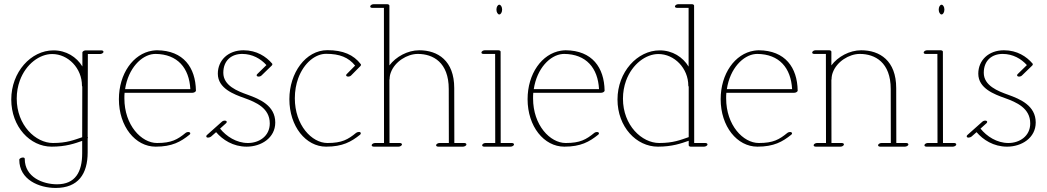

<svg xmlns="http://www.w3.org/2000/svg" viewBox="-20 -697 5037 924"><path d="M478 -447.8C478 -451.7 473.6 -454.6 467.8 -454.6H392.6C385.3 -454.6 377.9 -450.2 376.5 -445.3V-377C348.6 -422.9 298.8 -454.6 237.3 -454.6C128.9 -454.6 34.2 -350.1 34.2 -218.3C34.2 -86.9 124.5 8.8 228.5 8.8C296.9 8.8 339.4 -6.3 375.5 -19V40.5C375.5 130.9 342.3 189.9 254.4 189.9C186.5 189.9 99.1 155.8 99.1 67.4C99.1 62.9 95.2 61 90.4 61C82.8 61 72.8 65.8 72.8 71.8C72.8 168 168.5 207.5 248 207.5C356.4 207.5 401.9 140.1 401.9 36.1V-30.8C403.3 -32.7 403.8 -35.2 402.8 -37.1C402.8 -37.6 402.3 -38.1 401.9 -38.6L402.8 -437H461.4C468.3 -437 478 -441.4 478 -447.8ZM375.5 -36.6C335.9 -23.4 301.8 -8.8 234.9 -8.8C151.9 -8.8 60.5 -93.8 60.5 -222.7C60.5 -253.9 65.9 -282.7 75.2 -308.6C105 -390.6 171.9 -437 231 -437C307.6 -437 374.5 -369.1 374.5 -284.2C374.5 -282.7 375 -281.7 376 -280.8Z M582 -268.1C597.2 -369.1 661.1 -431.6 719.2 -437C722.2 -437.5 725.6 -437.5 728.5 -437.5C834.5 -436.5 890.6 -369.6 896 -268.1ZM579.6 -250.5H906.2C913.6 -250.5 921.4 -254.9 922.9 -259.8V-261.7C920.9 -371.1 863.8 -454.1 735.4 -455.1C728 -455.1 720.2 -454.1 712.9 -453.1C620.6 -438.5 552.2 -341.8 552.2 -219.7C552.2 -88.4 631.3 8.8 729 8.8C808.1 8.8 849.6 -14.6 892.1 -48.8C897 -52.7 897 -58.1 892.1 -60.5C887.2 -63 878.4 -61.5 873.5 -57.6C834 -25.4 805.2 -8.8 735.8 -8.8C660.6 -8.8 578.6 -94.2 578.6 -223.6C578.6 -232.9 578.6 -241.7 579.6 -250.5Z M1028.3 -342.3C1028.3 -271 1106.9 -242.7 1156.2 -225.1C1211.9 -205.1 1278.3 -176.8 1278.3 -103C1278.3 -41.5 1226.6 -8.8 1173.3 -8.8C1117.7 -8.8 1068.8 -41 1039.1 -78.1L1067.9 -104C1072.8 -108.4 1072.3 -113.8 1066.9 -115.7C1061.5 -117.7 1053.2 -116.2 1048.3 -111.8L976.1 -47.4C973.6 -45.4 972.7 -43 972.7 -41C972.7 -31.2 990.2 -34.7 995.6 -39.6L1020 -61C1051.3 -24.4 1101.6 8.8 1167 8.8C1236.8 8.8 1304.7 -33.2 1304.7 -107.4C1304.7 -189 1229.5 -220.2 1172.9 -240.7C1123 -258.3 1054.7 -284.7 1054.7 -346.7C1054.7 -406.7 1094.7 -437.5 1145.5 -437.5C1194.8 -437.5 1234.9 -414.1 1262.2 -383.8L1217.8 -340.3C1213.4 -335.9 1214.4 -331.1 1219.7 -329.1C1225.1 -327.1 1233.9 -329.1 1238.3 -333.5L1288.1 -381.8C1291 -384.8 1291.5 -388.7 1289.6 -391.1C1260.7 -424.8 1215.3 -455.1 1151.9 -455.1C1077.6 -455.1 1028.3 -406.7 1028.3 -342.3Z M1372.6 -219.7C1372.6 -88.9 1451.7 8.8 1549.3 8.8C1628.4 8.8 1670.4 -14.6 1712.9 -48.8C1715.3 -50.8 1716.3 -53.2 1716.3 -55.2C1716.3 -65.4 1700.2 -62.5 1693.8 -57.6C1654.3 -25.4 1625.5 -8.8 1555.7 -8.8C1480.5 -8.8 1398.9 -94.7 1398.9 -224.1C1398.9 -259.3 1404.8 -291.5 1415 -319.8C1442.9 -396 1499 -438 1549.3 -438C1614.3 -438 1657.2 -420.9 1689 -381.3L1648.4 -340.3C1644 -335.9 1645 -331.1 1650.9 -329.1C1656.7 -327.1 1665 -329.1 1669.4 -333.5L1714.8 -379.4C1716.3 -380.9 1717.3 -383.3 1717.3 -385.3C1717.3 -386.2 1716.8 -387.2 1716.3 -388.2C1681.6 -433.6 1630.4 -455.6 1555.7 -455.6C1450.7 -455.6 1372.6 -345.7 1372.6 -219.7Z M1761.7 -665.5C1761.7 -661.6 1765.6 -659.2 1771.5 -659.2H1827.6L1828.1 -8.8H1785.2C1778.3 -8.8 1771 -4.9 1769 0C1767.1 4.9 1772 8.8 1778.8 8.8H1897.9C1904.8 8.8 1912.1 4.9 1914.1 0C1916 -4.9 1911.1 -8.8 1904.3 -8.8H1854.5L1854 -313.5C1854.5 -314.5 1855 -314.9 1855 -315.9C1855 -326.7 1856.9 -337.9 1860.8 -348.1C1879.9 -400.4 1939.5 -437.5 1990.7 -437.5C2064 -437.5 2139.6 -397 2139.6 -268.6L2140.1 -8.8H2095.2C2088.4 -8.8 2081.1 -4.9 2079.1 0C2077.1 4.9 2082 8.8 2088.9 8.8H2208C2214.8 8.8 2224.6 4.4 2224.6 -2C2224.6 -5.9 2220.2 -8.8 2214.4 -8.8H2166.5L2166 -272.9C2166 -405.3 2086.9 -455.1 1997.6 -455.1C1941.4 -455.1 1885.3 -423.8 1854 -382.3V-669.9C1854 -673.3 1849.6 -676.8 1843.8 -676.8H1777.8C1771 -676.8 1761.7 -672.4 1761.7 -665.5Z M2369.1 -650.9C2369.1 -638.2 2375.5 -627.4 2382.8 -627.4C2390.1 -627.4 2396.5 -638.2 2396.5 -650.9C2396.5 -663.6 2390.1 -674.3 2382.8 -674.3C2375.5 -674.3 2369.1 -663.6 2369.1 -650.9ZM2296.9 -443.8C2296.9 -439.9 2300.8 -437.5 2306.6 -437.5H2362.8L2363.3 -8.8H2316.4C2309.6 -8.8 2302.7 -4.9 2300.8 0C2298.8 4.9 2303.2 8.8 2310.1 8.8H2437C2443.8 8.8 2453.6 4.4 2453.6 -2C2453.6 -5.9 2449.2 -8.8 2443.4 -8.8H2389.6L2389.2 -448.2C2389.2 -451.7 2384.8 -455.1 2378.9 -455.1H2313C2306.2 -455.1 2296.9 -450.7 2296.9 -443.8Z M2548.8 -268.1C2564 -369.1 2627.9 -431.6 2686 -437C2689 -437.5 2692.4 -437.5 2695.3 -437.5C2801.3 -436.5 2857.4 -369.6 2862.8 -268.1ZM2546.4 -250.5H2873C2880.4 -250.5 2888.2 -254.9 2889.6 -259.8V-261.7C2887.7 -371.1 2830.6 -454.1 2702.1 -455.1C2694.8 -455.1 2687 -454.1 2679.7 -453.1C2587.4 -438.5 2519 -341.8 2519 -219.7C2519 -88.4 2598.1 8.8 2695.8 8.8C2774.9 8.8 2816.4 -14.6 2858.9 -48.8C2863.8 -52.7 2863.8 -58.1 2858.9 -60.5C2854 -63 2845.2 -61.5 2840.3 -57.6C2800.8 -25.4 2772 -8.8 2702.6 -8.8C2627.4 -8.8 2545.4 -94.2 2545.4 -223.6C2545.4 -232.9 2545.4 -241.7 2546.4 -250.5Z M3384.8 -2C3384.8 -5.9 3380.4 -8.8 3374.5 -8.8H3320.8V-35.2L3320.3 -669.9C3320.3 -673.8 3315.4 -676.8 3310.1 -676.8H3244.1C3237.3 -676.8 3230.5 -672.9 3228.5 -668C3226.6 -663.1 3231 -659.2 3237.8 -659.2H3293.9V-376.5C3266.1 -422.4 3216.3 -454.6 3154.8 -454.6C3046.9 -454.6 2951.7 -350.1 2951.7 -218.3C2951.7 -86.4 3042.5 8.8 3146 8.8C3215.3 8.8 3257.8 -6.8 3294.4 -19.5V2C3294.4 5.4 3298.3 8.8 3304.2 8.8H3368.2C3375 8.8 3384.8 4.4 3384.8 -2ZM3294.4 -280.3V-37.1C3254.4 -23.4 3220.2 -8.8 3152.3 -8.8C3069.3 -8.8 2978 -93.3 2978 -222.2C2978 -252.9 2983.4 -282.2 2992.7 -308.1C3022.5 -390.1 3089.4 -437 3148.4 -437C3225.1 -437 3292.5 -369.1 3292.5 -284.2C3292.5 -282.7 3293.5 -281.2 3294.4 -280.3Z M3478 -268.1C3493.2 -369.1 3557.1 -431.6 3615.2 -437C3618.2 -437.5 3621.6 -437.5 3624.5 -437.5C3730.5 -436.5 3786.6 -369.6 3792 -268.1ZM3475.6 -250.5H3802.2C3809.6 -250.5 3817.4 -254.9 3818.8 -259.8V-261.7C3816.9 -371.1 3759.8 -454.1 3631.3 -455.1C3624 -455.1 3616.2 -454.1 3608.9 -453.1C3516.6 -438.5 3448.2 -341.8 3448.2 -219.7C3448.2 -88.4 3527.3 8.8 3625 8.8C3704.1 8.8 3745.6 -14.6 3788.1 -48.8C3793 -52.7 3793 -58.1 3788.1 -60.5C3783.2 -63 3774.4 -61.5 3769.5 -57.6C3730 -25.4 3701.2 -8.8 3631.8 -8.8C3556.6 -8.8 3474.6 -94.2 3474.6 -223.6C3474.6 -232.9 3474.6 -241.7 3475.6 -250.5Z M3888.7 -443.8C3888.7 -439.9 3892.6 -437.5 3898.4 -437.5H3954.6L3955.1 -8.8H3912.1C3905.3 -8.8 3897.9 -4.9 3896 0C3894 4.9 3898.9 8.8 3905.8 8.8H4024.9C4031.7 8.8 4039.1 4.9 4041 0C4043 -4.9 4038.1 -8.8 4031.2 -8.8H3981.4L3981 -313C3981.4 -314 3981.9 -314.9 3981.9 -315.9C3981.9 -326.7 3983.9 -337.9 3987.8 -348.1C4006.8 -400.4 4066.4 -437.5 4117.7 -437.5C4190.9 -437.5 4266.6 -397 4266.6 -268.6L4267.1 -8.8H4222.2C4215.3 -8.8 4208 -4.9 4206.1 0C4204.1 4.9 4209 8.8 4215.8 8.8H4335C4341.8 8.8 4351.6 4.4 4351.6 -2C4351.6 -5.9 4347.2 -8.8 4341.3 -8.8H4293.5L4293 -272.9C4293 -405.3 4213.9 -455.1 4124.5 -455.1C4068.4 -455.1 4012.2 -424.3 3981 -382.3V-448.2C3981 -451.7 3976.6 -455.1 3970.7 -455.1H3904.8C3897.9 -455.1 3888.7 -450.7 3888.7 -443.8Z M4497.6 -650.9C4497.6 -638.2 4503.9 -627.4 4511.2 -627.4C4518.6 -627.4 4524.9 -638.2 4524.9 -650.9C4524.9 -663.6 4518.6 -674.3 4511.2 -674.3C4503.9 -674.3 4497.6 -663.6 4497.6 -650.9ZM4425.3 -443.8C4425.3 -439.9 4429.2 -437.5 4435.1 -437.5H4491.2L4491.7 -8.8H4444.8C4438 -8.8 4431.2 -4.9 4429.2 0C4427.2 4.9 4431.6 8.8 4438.5 8.8H4565.4C4572.3 8.8 4582 4.4 4582 -2C4582 -5.9 4577.6 -8.8 4571.8 -8.8H4518.1L4517.6 -448.2C4517.6 -451.7 4513.2 -455.1 4507.3 -455.1H4441.4C4434.6 -455.1 4425.3 -450.7 4425.3 -443.8Z M4688 -342.3C4688 -271 4766.6 -242.7 4815.9 -225.1C4871.6 -205.1 4938 -176.8 4938 -103C4938 -41.5 4886.2 -8.8 4833 -8.8C4777.3 -8.8 4728.5 -41 4698.7 -78.1L4727.5 -104C4732.4 -108.4 4731.9 -113.8 4726.6 -115.7C4721.2 -117.7 4712.9 -116.2 4708 -111.8L4635.7 -47.4C4633.3 -45.4 4632.3 -43 4632.3 -41C4632.3 -31.2 4649.9 -34.7 4655.3 -39.6L4679.7 -61C4710.9 -24.4 4761.2 8.8 4826.7 8.8C4896.5 8.8 4964.4 -33.2 4964.4 -107.4C4964.4 -189 4889.2 -220.2 4832.5 -240.7C4782.7 -258.3 4714.4 -284.7 4714.4 -346.7C4714.4 -406.7 4754.4 -437.5 4805.2 -437.5C4854.5 -437.5 4894.5 -414.1 4921.9 -383.8L4877.4 -340.3C4873 -335.9 4874 -331.1 4879.4 -329.1C4884.8 -327.1 4893.6 -329.1 4897.9 -333.5L4947.8 -381.8C4950.7 -384.8 4951.2 -388.7 4949.2 -391.1C4920.4 -424.8 4875 -455.1 4811.5 -455.1C4737.3 -455.1 4688 -406.7 4688 -342.3Z"/></svg>

Font: WireWyrm
Style: Light
Weight: 200
Version: Version 001.000